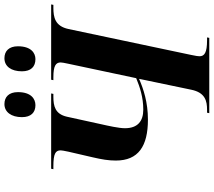

<svg xmlns="http://www.w3.org/2000/svg" viewBox="-69 -896 965 867"><g transform="rotate(-90 413.5 -462.5)"><path d="M580 -785C608 -785 638 -805 638 -864C638 -905 616 -925 584 -925C547 -925 525 -894 525 -846C525 -805 546 -785 580 -785ZM372 -785C401 -785 431 -805 431 -864C431 -905 409 -925 377 -925C341 -925 318 -894 318 -846C318 -805 339 -785 372 -785ZM336 0H676L678 -10H665C609 -10 593 -22 593 -44C593 -49 594 -60 599 -82L716 -636C729 -696 768 -704 812 -704H825L827 -714H487L485 -704H498C550 -704 565 -693 565 -671C565 -666 563 -654 559 -636L494 -330C453 -313 407 -298 352 -298C300 -298 268 -323 268 -381C268 -408 279 -457 286 -488L320 -643C332 -696 368 -704 410 -704H423L425 -714H85L83 -704H96C154 -704 168 -694 168 -671C168 -667 166 -654 162 -636L137 -528C127 -485 122 -455 122 -422C122 -320 187 -277 307 -277C385 -277 445 -297 491 -317L442 -82C429 -18 391 -10 351 -10H338Z"/></g></svg>

Font: Noto Serif Display
Style: Bold Italic
Weight: 700
Italic angle: -12°
Designer: Monotype Design Team
Foundry: Monotype Imaging Inc.
Version: Version 2.009